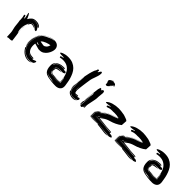

<svg xmlns="http://www.w3.org/2000/svg" viewBox="295 -2315 3829 3829"><g transform="rotate(45 2209.0 -400.5)"><path d="M223 11Q213 13 201 13H172Q146 13 135.5 19Q125 25 123 25L119 7V-11L114 -105Q112 -132 103 -163Q94 -194 89 -226Q86 -247 84 -266L80 -305Q78 -325 75.5 -346Q73 -367 68 -391Q68 -397 68.5 -403Q69 -409 69 -415Q69 -446 64 -476Q59 -506 50 -535Q57 -538 63 -540.5Q69 -543 74 -543Q79 -543 85 -531.5Q91 -520 98 -484Q100 -484 104 -485.5Q108 -487 110 -487Q109 -504 105 -523.5Q101 -543 97 -561Q93 -579 89.5 -593.5Q86 -608 86 -617Q86 -619 86.5 -622Q87 -625 91 -625Q96 -625 104 -614Q112 -603 121 -586Q130 -569 138.5 -549.5Q147 -530 154 -513Q181 -564 215.5 -590.5Q250 -617 306 -617Q347 -617 373 -607.5Q399 -598 413.5 -586.5Q428 -575 433 -565L439 -555Q439 -549 433 -547Q407 -572 374 -585Q341 -598 306 -598Q272 -598 255 -589Q239 -581 221 -569Q240 -581 256 -588Q273 -595 305 -595Q340 -595 372 -581.5Q404 -568 427 -547Q422 -545 418.5 -542.5Q415 -540 415 -535Q420 -535 426 -528.5Q432 -522 437 -513Q442 -504 445.5 -494.5Q449 -485 449 -479Q449 -462 436 -462Q426 -462 412 -469Q409 -470 399.5 -480Q390 -490 376 -500.5Q362 -511 344 -520Q326 -529 304 -529Q286 -529 272.5 -521.5Q259 -514 248 -501.5Q237 -489 228 -473L215 -449Q230 -476 248 -498Q268 -524 298 -524Q324 -524 346 -512.5Q368 -501 382 -484Q365 -491 342 -498Q319 -505 298 -505Q287 -505 279 -500Q271 -495 265.5 -487.5Q260 -480 255.5 -471Q251 -462 246 -454L233 -452Q216 -423 205.5 -384.5Q195 -346 195 -304Q195 -279 197.5 -259Q200 -239 205 -218L217 -187L215 -216Q213 -250 211 -276.5Q209 -303 209 -335Q211 -364 217 -390Q222 -412 232 -431Q220 -407 216 -376Q211 -342 211 -304Q211 -274 214 -247Q217 -220 221.5 -193Q226 -166 231 -137.5Q236 -109 239 -75L242 -56L248 1ZM235 -436 232 -431Z M856 18Q818 31 798 32.5Q778 34 763 35Q707 35 662 14Q617 -7 585 -43Q553 -79 535.5 -127.5Q518 -176 518 -231Q518 -263 524 -297.5Q530 -332 542 -365.5Q554 -399 573 -428Q591 -457 616 -480Q590 -459 572 -430Q553 -401 540 -367.5Q527 -334 521 -298.5Q515 -263 515 -230Q515 -188 528.5 -140.5Q542 -93 572 -52.5Q602 -12 649.5 15Q697 42 765 42Q797 42 832 33Q794 58 747 58Q709 58 675.5 46.5Q642 35 613.5 14.5Q585 -6 562 -34Q539 -62 523 -94L532 -102Q515 -136 507.5 -170Q500 -204 500 -239Q500 -290 514.5 -337Q529 -384 553 -426L577 -459Q583 -470 594.5 -481Q606 -492 620 -502.5Q634 -513 649.5 -521.5Q665 -530 679 -537Q715 -555 751 -569.5Q787 -584 835 -591L831 -594Q739 -585 675 -549.5Q611 -514 571 -463Q531 -412 513 -351.5Q495 -291 495 -233Q495 -202 500.5 -170.5Q506 -139 517 -108Q492 -168 492 -235Q492 -301 514 -366Q536 -431 583 -486Q643 -541 714 -570.5Q785 -600 851 -600Q872 -600 894 -593Q916 -586 934 -571.5Q952 -557 963.5 -534Q975 -511 975 -478Q975 -451 962 -412Q949 -373 923.5 -336.5Q898 -300 860 -274.5Q822 -249 772 -249H739Q702 -257 671.5 -267.5Q641 -278 614 -284Q610 -268 609.5 -253.5Q609 -239 609 -225Q609 -196 615.5 -168.5Q622 -141 636 -118Q650 -95 671.5 -79.5Q693 -64 724 -60Q743 -56 757 -55.5Q771 -55 780.5 -54.5Q790 -54 794.5 -51.5Q799 -49 799 -42Q789 -39 778.5 -38Q768 -37 757 -37Q722 -37 694 -48.5Q666 -60 646 -75Q669 -52 701 -42.5Q733 -33 764 -33Q781 -33 799 -36Q797 -30 797 -29Q797 -23 802 -21Q806 -22 816 -26.5Q826 -31 836.5 -35.5Q847 -40 857 -43.5Q867 -47 871 -47Q876 -47 880 -45.5Q884 -44 884 -34Q884 -24 877 -10Q870 4 856 18ZM718 -378 740 -374Q751 -372 760 -372Q770 -372 783.5 -378.5Q797 -385 810.5 -397Q824 -409 834.5 -427Q845 -445 850 -468L852 -474Q838 -474 810 -467Q782 -460 752 -448.5Q722 -437 696 -421.5Q670 -406 660 -388Q675 -385 689.5 -382.5Q704 -380 718 -378ZM672 -304Q674 -306 674.5 -310Q675 -314 675 -316L628 -333L623 -319ZM644 -77Q637 -85 630 -93Q624 -100 620 -107Q629 -90 644 -77Z M1416 -262Q1389 -262 1375.5 -263Q1362 -264 1351 -264Q1321 -264 1298 -261Q1275 -258 1259 -249Q1243 -240 1235 -223Q1227 -206 1227 -178Q1227 -137 1236.5 -117.5Q1246 -98 1263.5 -89.5Q1281 -81 1306 -79Q1331 -77 1362 -70Q1380 -68 1398 -67.5Q1416 -67 1434 -67H1506Q1456 -70 1406.5 -70.5Q1357 -71 1317.5 -79Q1278 -87 1253.5 -107Q1229 -127 1229 -168Q1229 -201 1237.5 -218.5Q1246 -236 1260.5 -244.5Q1275 -253 1295 -254.5Q1315 -256 1338 -256Q1366 -256 1395 -253Q1372 -246 1348.5 -242.5Q1325 -239 1305 -235.5Q1285 -232 1270.5 -226.5Q1256 -221 1251 -211V-166L1243 -162Q1247 -137 1250.5 -124.5Q1254 -112 1270 -105.5Q1286 -99 1321.5 -95Q1357 -91 1425 -82H1497Q1516 -82 1519.5 -83.5Q1523 -85 1524 -85L1515 -139Q1513 -159 1510 -175Q1507 -191 1502 -209Q1501 -206 1496 -206Q1501 -189 1504.5 -170Q1508 -151 1510.5 -134Q1513 -117 1514.5 -105Q1516 -93 1518 -91L1512 -89Q1510 -88 1506 -88H1500Q1493 -88 1484 -89.5Q1475 -91 1461 -91H1428Q1389 -91 1356 -95Q1325 -99 1302 -105Q1325 -100 1358 -97Q1393 -93 1423 -93Q1436 -93 1450.5 -93.5Q1465 -94 1482 -94H1515Q1512 -97 1508 -97H1506Q1502 -166 1488 -229Q1474 -292 1443 -339.5Q1412 -387 1362 -415.5Q1312 -444 1237 -444Q1216 -444 1195 -441Q1174 -438 1152 -433Q1154 -435 1154 -437Q1154 -442 1150 -446.5Q1146 -451 1146 -456Q1146 -462 1158.5 -467.5Q1171 -473 1212 -478Q1210 -480 1209.5 -484Q1209 -488 1209 -490Q1155 -490 1125 -492.5Q1095 -495 1095 -507Q1095 -512 1107.5 -521Q1120 -530 1143 -538.5Q1166 -547 1198.5 -553.5Q1231 -560 1271 -560Q1348 -560 1403 -536.5Q1458 -513 1495.5 -474.5Q1533 -436 1556.5 -387Q1580 -338 1594.5 -288.5Q1609 -239 1616 -192.5Q1623 -146 1629 -112Q1629 -106 1629.5 -100Q1630 -94 1630 -86Q1630 -57 1619.5 -35.5Q1609 -14 1590.5 0.5Q1572 15 1547.5 22.5Q1523 30 1495 30Q1473 30 1438 29Q1403 28 1371 23Q1350 18 1325 15.5Q1300 13 1274 7Q1248 1 1223.5 -10Q1199 -21 1179.5 -43.5Q1160 -66 1148.5 -102Q1137 -138 1137 -193Q1137 -245 1161 -276.5Q1185 -308 1218.5 -325.5Q1252 -343 1287 -348.5Q1322 -354 1344 -354Q1372 -354 1381 -350Q1390 -346 1390 -342Q1390 -339 1389 -337Q1364 -337 1325 -335Q1286 -333 1249.5 -322Q1213 -311 1187 -288.5Q1161 -266 1161 -225Q1170 -262 1191.5 -283.5Q1213 -305 1241 -315.5Q1269 -326 1298.5 -328.5Q1328 -331 1352 -331H1386Q1382 -327 1382 -323Q1382 -319 1386 -316H1425Q1441 -313 1448 -305.5Q1455 -298 1455 -292Q1455 -283 1446 -276Q1437 -269 1416 -262ZM1248 -20Q1276 -9 1305.5 -3Q1335 3 1364 5Q1393 8 1418 8Q1398 6 1378 1Q1357 -4 1341 -8Q1324 -12 1307.5 -13.5Q1291 -15 1273.5 -18Q1256 -21 1238 -27.5Q1220 -34 1202 -47Q1221 -30 1248 -20ZM1258 -125Q1257 -126 1264 -119Q1270 -113 1280 -110Q1275 -112 1265 -115Q1254 -119 1254 -127ZM1283 -110Q1282 -110 1280 -110Q1281 -110 1283 -110Z M2010 -85Q2004 -85 1998 -79Q1977 -71 1954.5 -65.5Q1932 -60 1908 -60Q1840 -60 1806 -99.5Q1772 -139 1772 -214Q1772 -250 1775 -286Q1778 -321 1779 -351Q1776 -320 1772 -289Q1767 -256 1767 -220Q1767 -202 1770.5 -174Q1774 -146 1788 -119.5Q1802 -93 1831 -73.5Q1860 -54 1911 -54Q1935 -54 1957.5 -59.5Q1980 -65 2001 -73Q1987 -56 1963.5 -46Q1940 -36 1908 -36Q1867 -36 1828.5 -53Q1790 -70 1770 -110L1776 -121Q1758 -153 1756 -178.5Q1754 -204 1752 -229L1769 -404Q1774 -449 1776 -494L1773 -496Q1765 -449 1760 -406Q1755 -364 1752 -323V-349Q1758 -395 1763 -439.5Q1768 -484 1776 -530Q1784 -576 1796.5 -626Q1809 -676 1830 -733Q1858 -771 1863 -808Q1866 -808 1869 -807Q1872 -806 1881 -806Q1887 -806 1891.5 -803.5Q1896 -801 1896 -793Q1896 -784 1890 -766Q1892 -766 1896 -764.5Q1900 -763 1902 -763Q1916 -787 1927.5 -804Q1939 -821 1950 -821Q1957 -821 1962.5 -812.5Q1968 -804 1968 -785Q1966 -749 1956.5 -717Q1947 -685 1936 -655Q1925 -625 1914.5 -594Q1904 -563 1899 -529Q1893 -490 1887 -449.5Q1881 -409 1876 -369Q1871 -329 1866.5 -292Q1862 -255 1860 -223Q1860 -194 1869 -163Q1874 -155 1878 -151.5Q1882 -148 1892 -148Q1904 -148 1918.5 -151Q1933 -154 1944 -154Q1951 -154 1954 -152Q1957 -150 1959 -145Q1945 -137 1929 -133Q1913 -129 1899 -129H1885Q1881 -129 1878 -129Q1889 -127 1906 -127Q1932 -127 1959 -139Q1959 -130 1965 -124Q1968 -125 1979 -131Q1990 -137 1998 -137Q2022 -137 2022 -117Q2022 -114 2020 -108Q2018 -102 2010 -85ZM1745 -219Q1745 -226 1745.5 -237Q1746 -248 1747 -259L1749 -282Q1750 -294 1751 -303Q1750 -288 1749.5 -265.5Q1749 -243 1749 -232V-192Q1749 -184 1749.5 -175Q1750 -166 1751 -158Q1747 -174 1746 -189.5Q1745 -205 1745 -219ZM1843 -223Q1843 -246 1846 -268Q1849 -290 1851 -313Q1846 -290 1843.5 -268Q1841 -246 1839 -223V-209Q1839 -202 1840 -194V-201Q1840 -206 1841 -212Q1842 -218 1843 -223ZM1751 -304Q1751 -306 1751 -307Q1752 -308 1752 -309Q1752 -305 1751 -304Z M2118 -52Q2122 -80 2125.5 -117.5Q2129 -155 2132 -193Q2135 -231 2138 -267.5Q2141 -304 2144 -331Q2139 -304 2135 -269Q2131 -234 2127 -197Q2123 -160 2119 -123.5Q2115 -87 2112 -58Q2097 -68 2097 -85Q2097 -105 2098 -118.5Q2099 -132 2101 -150L2112 -160Q2111 -165 2111 -169V-179Q2111 -202 2116 -231.5Q2121 -261 2127.5 -291.5Q2134 -322 2139 -350.5Q2144 -379 2144 -400L2132 -403Q2130 -379 2126 -348.5Q2122 -318 2117.5 -285.5Q2113 -253 2109 -221Q2107 -204 2105 -189Q2107 -217 2110 -249Q2115 -295 2120.5 -340.5Q2126 -386 2131 -430Q2136 -474 2141 -511Q2141 -526 2148.5 -543.5Q2156 -561 2159 -580Q2165 -578 2169 -578H2176Q2186 -578 2189 -573.5Q2192 -569 2192 -561V-556L2201 -553Q2209 -568 2220 -577Q2231 -586 2242 -586Q2266 -586 2266 -535Q2266 -508 2260.5 -477.5Q2255 -447 2255 -418V-405Q2255 -373 2248 -335.5Q2241 -298 2232.5 -259.5Q2224 -221 2217 -185Q2210 -149 2210 -119Q2210 -112 2211 -104Q2212 -96 2212 -89Q2212 -74 2206.5 -70.5Q2201 -67 2193 -67Q2193 -80 2192 -99Q2191 -118 2191 -133Q2189 -122 2189 -103Q2189 -84 2187 -67H2172V-55Q2163 -39 2148 -39Q2141 -39 2132 -43Q2123 -47 2118 -52ZM2324 -820Q2307 -810 2293 -794Q2279 -778 2264 -763Q2273 -769 2280 -776Q2287 -783 2294.5 -790Q2302 -797 2310.5 -804Q2319 -811 2330 -817Q2333 -813 2335.5 -810Q2338 -807 2338 -804L2315 -781Q2315 -783 2311.5 -785Q2308 -787 2306 -787Q2303 -777 2296 -771Q2289 -765 2282 -760Q2275 -755 2268 -749Q2261 -743 2258 -733V-731Q2258 -730 2261 -730L2311 -777L2292 -758Q2278 -744 2262.5 -729.5Q2247 -715 2233.5 -704Q2220 -693 2217 -693L2216 -694Q2209 -696 2201.5 -696Q2194 -696 2186 -697Q2186 -705 2183.5 -714Q2181 -723 2181 -728Q2181 -733 2186 -733Q2186 -736 2182.5 -742.5Q2179 -749 2175 -757.5Q2171 -766 2167.5 -775.5Q2164 -785 2164 -795Q2164 -805 2172.5 -814.5Q2181 -824 2192.5 -831Q2204 -838 2215 -843Q2226 -848 2231 -850Q2235 -850 2234 -854.5Q2233 -859 2237 -859L2255 -853Q2253 -848 2242.5 -836.5Q2232 -825 2227 -820Q2234 -825 2243.5 -835Q2253 -845 2258 -850Q2263 -848 2267 -846Q2271 -844 2273 -844L2276 -847Q2283 -847 2291.5 -844Q2300 -841 2307 -837Q2314 -833 2319 -828Q2324 -823 2324 -820ZM2103 -165Q2104 -176 2105 -187Q2104 -175 2103 -165Z M2983 -354Q2963 -336 2935 -319Q2907 -302 2877 -287.5Q2847 -273 2818 -262.5Q2789 -252 2766 -246Q2743 -239 2724 -232.5Q2705 -226 2688 -218Q2671 -210 2654 -200Q2637 -190 2619 -176Q2606 -166 2597.5 -160Q2589 -154 2583.5 -150Q2578 -146 2574.5 -144Q2571 -142 2568 -140L2604 -137Q2646 -133 2685 -128.5Q2724 -124 2764 -119Q2781 -117 2784 -116.5Q2787 -116 2790 -116Q2872 -111 2905 -108.5Q2938 -106 2938 -94Q2938 -90 2937 -89Q2896 -91 2857.5 -96.5Q2819 -102 2767 -104Q2747 -107 2720.5 -109.5Q2694 -112 2665.5 -113.5Q2637 -115 2608.5 -116Q2580 -117 2555 -117Q2532 -117 2514 -116.5Q2496 -116 2485 -114Q2512 -114 2549 -113Q2586 -112 2625 -110.5Q2664 -109 2701.5 -106.5Q2739 -104 2766 -100L2801 -95Q2836 -90 2866.5 -89Q2897 -88 2933 -84Q2928 -79 2928 -74Q2928 -65 2940.5 -66Q2953 -67 2976 -64Q2996 -56 3004.5 -49.5Q3013 -43 3013 -37Q3013 -31 3005 -25.5Q2997 -20 2985 -17L2960 -10Q2919 -17 2881.5 -19.5Q2844 -22 2799 -27L2773 -30Q2741 -34 2710 -37Q2679 -40 2646 -43L2540 -51Q2529 -52 2516 -52.5Q2503 -53 2489 -53H2471Q2462 -53 2452 -52L2434 -51V-128Q2434 -159 2449 -176.5Q2464 -194 2482 -203Q2491 -208 2500 -211Q2498 -211 2496 -210Q2481 -205 2466.5 -195.5Q2452 -186 2441.5 -170Q2431 -154 2431 -128L2430 -49H2527L2588 -46Q2635 -43 2679.5 -38Q2724 -33 2768 -27L2800 -22Q2838 -18 2871 -14Q2904 -10 2939 -5Q2925 -2 2908.5 0.5Q2892 3 2872 3Q2853 3 2838 1Q2823 -1 2803 -3L2771 -7Q2736 -12 2704 -15.5Q2672 -19 2635 -23L2629 -34H2548Q2543 -34 2537 -33.5Q2531 -33 2523 -33H2498Q2485 -33 2472 -33.5Q2459 -34 2444 -36L2416 -40V-127Q2416 -160 2430.5 -180.5Q2445 -201 2464 -213Q2483 -225 2502 -232Q2521 -239 2531 -245L2554 -263Q2594 -293 2638 -316Q2682 -339 2730 -352L2745 -356Q2767 -367 2792 -375Q2817 -383 2839 -395L2836 -400Q2811 -389 2785.5 -381Q2760 -373 2742 -364L2727 -360Q2677 -346 2631.5 -322Q2586 -298 2549 -269L2529 -252H2525Q2522 -252 2517 -250L2527 -255Q2581 -301 2632.5 -326.5Q2684 -352 2735 -367Q2773 -381 2797 -388.5Q2821 -396 2842 -407Q2803 -416 2773 -419.5Q2743 -423 2717 -423Q2704 -423 2692 -422.5Q2680 -422 2668 -421Q2661 -422 2654 -422H2641Q2606 -422 2573.5 -415Q2541 -408 2512 -396Q2512 -403 2506.5 -407.5Q2501 -412 2501 -419Q2501 -425 2514.5 -434Q2528 -443 2565 -451L2563 -461Q2529 -456 2504 -452Q2479 -448 2462 -448Q2451 -448 2445.5 -449Q2440 -450 2438 -456Q2438 -458 2439 -460Q2440 -462 2440 -464Q2460 -484 2489 -499.5Q2518 -515 2553.5 -525.5Q2589 -536 2629 -541.5Q2669 -547 2711 -547Q2742 -547 2780.5 -542Q2819 -537 2866 -529Q2876 -526 2884 -523.5Q2892 -521 2901 -518Q2910 -515 2921 -511Q2932 -507 2948 -501Q2947 -502 2961.5 -496Q2976 -490 2991 -474ZM2408 -127Q2408 -150 2413.5 -165Q2419 -180 2429 -191Q2421 -179 2415.5 -164Q2410 -149 2410 -131V-37L2441 -31Q2455 -28 2469 -27Q2483 -26 2496 -26Q2510 -26 2521 -26.5Q2532 -27 2543 -27L2620 -26L2544 -25H2533Q2524 -25 2513.5 -24.5Q2503 -24 2491 -24Q2480 -24 2467 -25Q2454 -26 2440 -29L2408 -35ZM2509 -245 2488 -231Q2476 -223 2459.5 -215Q2443 -207 2429 -191Q2448 -219 2475 -232.5Q2502 -246 2517 -250ZM2556 -161Q2542 -161 2531.5 -150.5Q2521 -140 2515 -136L2517 -135Q2522 -138 2536 -146Q2550 -154 2566 -163Q2582 -172 2597 -180.5Q2612 -189 2620 -194Q2615 -191 2605.5 -186.5Q2596 -182 2586 -177Q2576 -172 2567.5 -167.5Q2559 -163 2556 -161ZM2518 -218Q2535 -224 2540 -233L2546 -237Q2564 -251 2583.5 -266.5Q2603 -282 2624 -295Q2596 -281 2573 -260.5Q2550 -240 2521 -222Q2516 -219 2510 -216Q2514 -217 2518 -218Z M3668 -354Q3648 -336 3620 -319Q3592 -302 3562 -287.5Q3532 -273 3503 -262.5Q3474 -252 3451 -246Q3428 -239 3409 -232.5Q3390 -226 3373 -218Q3356 -210 3339 -200Q3322 -190 3304 -176Q3291 -166 3282.5 -160Q3274 -154 3268.5 -150Q3263 -146 3259.5 -144Q3256 -142 3253 -140L3289 -137Q3331 -133 3370 -128.5Q3409 -124 3449 -119Q3466 -117 3469 -116.5Q3472 -116 3475 -116Q3557 -111 3590 -108.5Q3623 -106 3623 -94Q3623 -90 3622 -89Q3581 -91 3542.5 -96.5Q3504 -102 3452 -104Q3432 -107 3405.5 -109.5Q3379 -112 3350.5 -113.5Q3322 -115 3293.5 -116Q3265 -117 3240 -117Q3217 -117 3199 -116.5Q3181 -116 3170 -114Q3197 -114 3234 -113Q3271 -112 3310 -110.5Q3349 -109 3386.5 -106.5Q3424 -104 3451 -100L3486 -95Q3521 -90 3551.5 -89Q3582 -88 3618 -84Q3613 -79 3613 -74Q3613 -65 3625.5 -66Q3638 -67 3661 -64Q3681 -56 3689.5 -49.5Q3698 -43 3698 -37Q3698 -31 3690 -25.5Q3682 -20 3670 -17L3645 -10Q3604 -17 3566.5 -19.5Q3529 -22 3484 -27L3458 -30Q3426 -34 3395 -37Q3364 -40 3331 -43L3225 -51Q3214 -52 3201 -52.5Q3188 -53 3174 -53H3156Q3147 -53 3137 -52L3119 -51V-128Q3119 -159 3134 -176.5Q3149 -194 3167 -203Q3176 -208 3185 -211Q3183 -211 3181 -210Q3166 -205 3151.5 -195.5Q3137 -186 3126.5 -170Q3116 -154 3116 -128L3115 -49H3212L3273 -46Q3320 -43 3364.5 -38Q3409 -33 3453 -27L3485 -22Q3523 -18 3556 -14Q3589 -10 3624 -5Q3610 -2 3593.5 0.5Q3577 3 3557 3Q3538 3 3523 1Q3508 -1 3488 -3L3456 -7Q3421 -12 3389 -15.5Q3357 -19 3320 -23L3314 -34H3233Q3228 -34 3222 -33.5Q3216 -33 3208 -33H3183Q3170 -33 3157 -33.5Q3144 -34 3129 -36L3101 -40V-127Q3101 -160 3115.5 -180.5Q3130 -201 3149 -213Q3168 -225 3187 -232Q3206 -239 3216 -245L3239 -263Q3279 -293 3323 -316Q3367 -339 3415 -352L3430 -356Q3452 -367 3477 -375Q3502 -383 3524 -395L3521 -400Q3496 -389 3470.5 -381Q3445 -373 3427 -364L3412 -360Q3362 -346 3316.5 -322Q3271 -298 3234 -269L3214 -252H3210Q3207 -252 3202 -250L3212 -255Q3266 -301 3317.5 -326.5Q3369 -352 3420 -367Q3458 -381 3482 -388.5Q3506 -396 3527 -407Q3488 -416 3458 -419.5Q3428 -423 3402 -423Q3389 -423 3377 -422.5Q3365 -422 3353 -421Q3346 -422 3339 -422H3326Q3291 -422 3258.5 -415Q3226 -408 3197 -396Q3197 -403 3191.5 -407.5Q3186 -412 3186 -419Q3186 -425 3199.5 -434Q3213 -443 3250 -451L3248 -461Q3214 -456 3189 -452Q3164 -448 3147 -448Q3136 -448 3130.5 -449Q3125 -450 3123 -456Q3123 -458 3124 -460Q3125 -462 3125 -464Q3145 -484 3174 -499.5Q3203 -515 3238.5 -525.5Q3274 -536 3314 -541.5Q3354 -547 3396 -547Q3427 -547 3465.5 -542Q3504 -537 3551 -529Q3561 -526 3569 -523.5Q3577 -521 3586 -518Q3595 -515 3606 -511Q3617 -507 3633 -501Q3632 -502 3646.5 -496Q3661 -490 3676 -474ZM3093 -127Q3093 -150 3098.5 -165Q3104 -180 3114 -191Q3106 -179 3100.5 -164Q3095 -149 3095 -131V-37L3126 -31Q3140 -28 3154 -27Q3168 -26 3181 -26Q3195 -26 3206 -26.5Q3217 -27 3228 -27L3305 -26L3229 -25H3218Q3209 -25 3198.5 -24.5Q3188 -24 3176 -24Q3165 -24 3152 -25Q3139 -26 3125 -29L3093 -35ZM3194 -245 3173 -231Q3161 -223 3144.5 -215Q3128 -207 3114 -191Q3133 -219 3160 -232.5Q3187 -246 3202 -250ZM3241 -161Q3227 -161 3216.5 -150.5Q3206 -140 3200 -136L3202 -135Q3207 -138 3221 -146Q3235 -154 3251 -163Q3267 -172 3282 -180.5Q3297 -189 3305 -194Q3300 -191 3290.5 -186.5Q3281 -182 3271 -177Q3261 -172 3252.5 -167.5Q3244 -163 3241 -161ZM3203 -218Q3220 -224 3225 -233L3231 -237Q3249 -251 3268.5 -266.5Q3288 -282 3309 -295Q3281 -281 3258 -260.5Q3235 -240 3206 -222Q3201 -219 3195 -216Q3199 -217 3203 -218Z M4139 -262Q4112 -262 4098.5 -263Q4085 -264 4074 -264Q4044 -264 4021 -261Q3998 -258 3982 -249Q3966 -240 3958 -223Q3950 -206 3950 -178Q3950 -137 3959.5 -117.5Q3969 -98 3986.5 -89.5Q4004 -81 4029 -79Q4054 -77 4085 -70Q4103 -68 4121 -67.5Q4139 -67 4157 -67H4229Q4179 -70 4129.5 -70.5Q4080 -71 4040.5 -79Q4001 -87 3976.5 -107Q3952 -127 3952 -168Q3952 -201 3960.5 -218.5Q3969 -236 3983.5 -244.5Q3998 -253 4018 -254.5Q4038 -256 4061 -256Q4089 -256 4118 -253Q4095 -246 4071.5 -242.5Q4048 -239 4028 -235.5Q4008 -232 3993.5 -226.5Q3979 -221 3974 -211V-166L3966 -162Q3970 -137 3973.5 -124.5Q3977 -112 3993 -105.5Q4009 -99 4044.5 -95Q4080 -91 4148 -82H4220Q4239 -82 4242.5 -83.5Q4246 -85 4247 -85L4238 -139Q4236 -159 4233 -175Q4230 -191 4225 -209Q4224 -206 4219 -206Q4224 -189 4227.5 -170Q4231 -151 4233.5 -134Q4236 -117 4237.5 -105Q4239 -93 4241 -91L4235 -89Q4233 -88 4229 -88H4223Q4216 -88 4207 -89.5Q4198 -91 4184 -91H4151Q4112 -91 4079 -95Q4048 -99 4025 -105Q4048 -100 4081 -97Q4116 -93 4146 -93Q4159 -93 4173.5 -93.5Q4188 -94 4205 -94H4238Q4235 -97 4231 -97H4229Q4225 -166 4211 -229Q4197 -292 4166 -339.5Q4135 -387 4085 -415.5Q4035 -444 3960 -444Q3939 -444 3918 -441Q3897 -438 3875 -433Q3877 -435 3877 -437Q3877 -442 3873 -446.5Q3869 -451 3869 -456Q3869 -462 3881.5 -467.5Q3894 -473 3935 -478Q3933 -480 3932.5 -484Q3932 -488 3932 -490Q3878 -490 3848 -492.5Q3818 -495 3818 -507Q3818 -512 3830.5 -521Q3843 -530 3866 -538.5Q3889 -547 3921.5 -553.5Q3954 -560 3994 -560Q4071 -560 4126 -536.5Q4181 -513 4218.5 -474.5Q4256 -436 4279.5 -387Q4303 -338 4317.5 -288.5Q4332 -239 4339 -192.5Q4346 -146 4352 -112Q4352 -106 4352.5 -100Q4353 -94 4353 -86Q4353 -57 4342.5 -35.5Q4332 -14 4313.5 0.5Q4295 15 4270.5 22.5Q4246 30 4218 30Q4196 30 4161 29Q4126 28 4094 23Q4073 18 4048 15.5Q4023 13 3997 7Q3971 1 3946.5 -10Q3922 -21 3902.5 -43.5Q3883 -66 3871.5 -102Q3860 -138 3860 -193Q3860 -245 3884 -276.5Q3908 -308 3941.5 -325.5Q3975 -343 4010 -348.5Q4045 -354 4067 -354Q4095 -354 4104 -350Q4113 -346 4113 -342Q4113 -339 4112 -337Q4087 -337 4048 -335Q4009 -333 3972.5 -322Q3936 -311 3910 -288.5Q3884 -266 3884 -225Q3893 -262 3914.5 -283.5Q3936 -305 3964 -315.5Q3992 -326 4021.5 -328.5Q4051 -331 4075 -331H4109Q4105 -327 4105 -323Q4105 -319 4109 -316H4148Q4164 -313 4171 -305.5Q4178 -298 4178 -292Q4178 -283 4169 -276Q4160 -269 4139 -262ZM3971 -20Q3999 -9 4028.5 -3Q4058 3 4087 5Q4116 8 4141 8Q4121 6 4101 1Q4080 -4 4064 -8Q4047 -12 4030.5 -13.5Q4014 -15 3996.5 -18Q3979 -21 3961 -27.5Q3943 -34 3925 -47Q3944 -30 3971 -20ZM3981 -125Q3980 -126 3987 -119Q3993 -113 4003 -110Q3998 -112 3988 -115Q3977 -119 3977 -127ZM4006 -110Q4005 -110 4003 -110Q4004 -110 4006 -110Z"/></g></svg>

Font: Finger Paint
Style: Regular
Weight: 400
Designer: Ralph du Carrois
Foundry: Ralph du Carrois
Version: Version 1.002